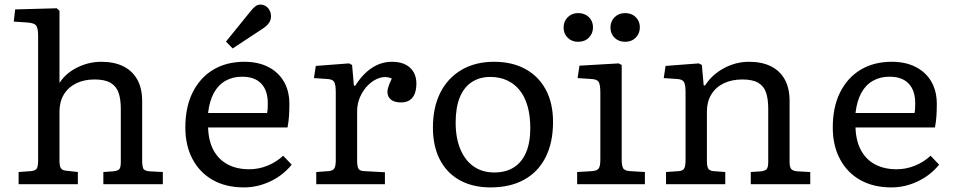

<svg xmlns="http://www.w3.org/2000/svg" viewBox="-20 -802 4159 836"><path d="M61 0V-53L116 -57Q135 -59 140.5 -69Q146 -79 146 -104V-644Q146 -678 138 -690Q130 -702 99 -704L40 -708L46 -761L227 -766L239 -755V-442H240Q266 -483 316 -508Q366 -533 421 -533Q477 -533 516.5 -513.5Q556 -494 577.5 -456Q599 -418 599 -362V-98Q599 -82 603 -70Q607 -58 632 -56L689 -53V0H430V-53L473 -56Q493 -58 499.5 -65.5Q506 -73 506 -97V-328Q506 -371 496 -399Q486 -427 461 -441.5Q436 -456 392 -456Q346 -456 311.5 -439Q277 -422 258 -390.5Q239 -359 239 -317V-102Q239 -80 244.5 -70.5Q250 -61 266 -59L319 -53V0Z M1042 14Q964 14 907 -18Q850 -50 818.5 -109Q787 -168 787 -247Q787 -336 819 -400Q851 -464 908.5 -498.5Q966 -533 1044 -533Q1104 -533 1148 -510.5Q1192 -488 1216 -447Q1240 -406 1240 -349Q1240 -323 1238.5 -298.5Q1237 -274 1232 -247H886Q888 -187 910.5 -146.5Q933 -106 972.5 -85.5Q1012 -65 1065 -65Q1106 -65 1144.5 -80.5Q1183 -96 1213 -124L1250 -85Q1213 -39 1157.5 -12.5Q1102 14 1042 14ZM886 -310H1143Q1145 -320 1145.5 -330.5Q1146 -341 1146 -353Q1146 -408 1117.5 -438Q1089 -468 1034 -468Q993 -468 961.5 -450Q930 -432 911 -397Q892 -362 886 -310ZM993 -591 964 -621 1071 -753Q1083 -768 1092.5 -775Q1102 -782 1113 -782Q1128 -782 1138.5 -774.5Q1149 -767 1154.5 -755.5Q1160 -744 1160 -731Q1160 -715 1151 -702Q1142 -689 1125 -678Z M1357 0V-53L1412 -57Q1430 -59 1436 -69Q1442 -79 1442 -105V-401Q1442 -434 1435 -445.5Q1428 -457 1405 -458L1347 -462L1355 -515L1500 -526L1513 -519L1521 -429H1527Q1559 -480 1599.5 -506.5Q1640 -533 1687 -533Q1737 -533 1765 -507.5Q1793 -482 1793 -438Q1793 -413 1786 -394.5Q1779 -376 1764 -366Q1749 -356 1726 -356Q1697 -356 1682 -368.5Q1667 -381 1667 -402Q1667 -409 1669 -417Q1671 -425 1675 -435.5Q1679 -446 1686 -460Q1662 -471 1635.5 -463.5Q1609 -456 1586 -434.5Q1563 -413 1549 -382.5Q1535 -352 1535 -318V-103Q1535 -80 1540 -69Q1545 -58 1564 -57L1656 -52V0Z M2116 14Q2038 14 1981.5 -17.5Q1925 -49 1895 -107.5Q1865 -166 1865 -246Q1865 -335 1897.5 -399Q1930 -463 1990 -498Q2050 -533 2131 -533Q2210 -533 2267.5 -501.5Q2325 -470 2356.5 -411.5Q2388 -353 2388 -271Q2388 -182 2356 -118Q2324 -54 2263 -20Q2202 14 2116 14ZM2132 -51Q2182 -51 2217 -73Q2252 -95 2270.5 -138Q2289 -181 2289 -244Q2289 -298 2277 -340Q2265 -382 2242 -410Q2219 -438 2187 -452.5Q2155 -467 2115 -467Q2068 -467 2034 -444.5Q2000 -422 1982 -378Q1964 -334 1964 -269Q1964 -200 1985 -151Q2006 -102 2043.5 -76.5Q2081 -51 2132 -51Z M2493 0V-53L2560 -57Q2581 -59 2587.5 -69.5Q2594 -80 2594 -108V-398Q2594 -434 2586.5 -445.5Q2579 -457 2555 -458L2495 -462L2503 -516L2674 -526L2687 -519V-104Q2687 -85 2692 -72Q2697 -59 2722 -57L2788 -53V0ZM2702 -620Q2674 -620 2656 -637.5Q2638 -655 2638 -682Q2638 -709 2656 -727Q2674 -745 2702 -745Q2730 -745 2748 -727.5Q2766 -710 2766 -683Q2766 -656 2748 -638Q2730 -620 2702 -620ZM2497 -620Q2470 -620 2452 -637.5Q2434 -655 2434 -682Q2434 -709 2452 -727Q2470 -745 2497 -745Q2526 -745 2544 -727.5Q2562 -710 2562 -683Q2562 -656 2544 -638Q2526 -620 2497 -620Z M2880 0V-53L2937 -57Q2951 -58 2958 -67Q2965 -76 2965 -105V-401Q2965 -433 2958 -445Q2951 -457 2928 -458L2870 -462L2878 -515L3023 -526L3036 -519L3044 -430H3050Q3080 -477 3132 -505Q3184 -533 3241 -533Q3297 -533 3336.5 -513.5Q3376 -494 3397 -456Q3418 -418 3418 -362V-97Q3418 -77 3424 -67.5Q3430 -58 3452 -56L3508 -53V0H3249V-53L3293 -56Q3311 -58 3318 -65.5Q3325 -73 3325 -98V-328Q3325 -371 3315.5 -399Q3306 -427 3281.5 -441.5Q3257 -456 3213 -456Q3166 -456 3131 -439Q3096 -422 3077 -390.5Q3058 -359 3058 -317V-102Q3058 -78 3063.5 -68.5Q3069 -59 3085 -57L3138 -53V0Z M3861 14Q3783 14 3726 -18Q3669 -50 3637.5 -109Q3606 -168 3606 -247Q3606 -336 3638 -400Q3670 -464 3727.5 -498.5Q3785 -533 3863 -533Q3923 -533 3967 -510.5Q4011 -488 4035 -447Q4059 -406 4059 -349Q4059 -323 4057.5 -298.5Q4056 -274 4051 -247H3705Q3707 -187 3729.5 -146.5Q3752 -106 3791.5 -85.5Q3831 -65 3884 -65Q3925 -65 3963.5 -80.5Q4002 -96 4032 -124L4069 -85Q4032 -39 3976.5 -12.5Q3921 14 3861 14ZM3705 -310H3962Q3964 -320 3964.5 -330.5Q3965 -341 3965 -353Q3965 -408 3936.5 -438Q3908 -468 3853 -468Q3812 -468 3780.5 -450Q3749 -432 3730 -397Q3711 -362 3705 -310Z"/></svg>

Font: Literata Variable Black
Style: Regular
Weight: 900
Designer: Latin by Veronika Burian and Jose Scaglione. Greek by Irene Vlachou. Cyrillic by Vera Evstafieva.
Foundry: TypeTogether
Version: Version 3.021